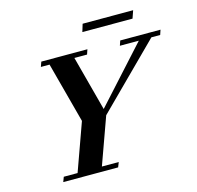

<svg xmlns="http://www.w3.org/2000/svg" viewBox="-114 -924 1068 1043"><g transform="rotate(-15 420.0 -402.0)"><path d="M426.3 -760.3 439.5 -803.7H723.6L708.5 -760.3ZM115.2 0 125.5 -27.3H203.1L299.3 -294.9L208.5 -635.7H159.7L169.4 -663.1H428.7L419.4 -635.7H348.1L430.2 -326.7L710.4 -635.7H604L613.3 -663.1H839.8L830.6 -635.7H781.2L434.6 -290.5L339.8 -27.3H434.6L423.8 0Z"/></g></svg>

Font: Elstob 18pt
Style: Bold Italic
Weight: 700
Italic angle: -20°
Designer: Peter S. Baker
Version: Version 1.015